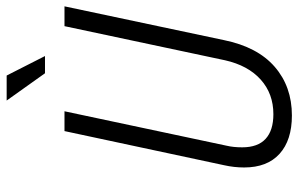

<svg xmlns="http://www.w3.org/2000/svg" viewBox="-184 -724 918 591"><g transform="rotate(-90 275.5 -429.0)"><path d="M55 -137Q55 -168 62 -199L167 -690H228L122 -191Q117 -170 117 -143Q117 -95 143 -71Q169 -47 219 -47Q282 -47 325.5 -86Q369 -125 385 -196L490 -690H551L447 -199Q426 -96 365 -43Q304 10 215 10Q139 10 97 -28Q55 -66 55 -137ZM261 -868H338L398 -750H345Z"/></g></svg>

Font: Decalotype Light Italic
Style: Regular
Weight: 300
Italic angle: -12°
Designer: Alfredo Marco Pradil
Foundry: Alfredo Marco Pradil
Version: Version 1.0